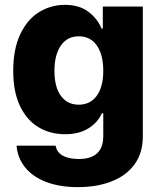

<svg xmlns="http://www.w3.org/2000/svg" viewBox="-20 -557 658 787"><path d="M47.9 40H208Q212.9 67.9 237.8 81.3Q262.7 94.7 302.7 94.7Q403.3 94.7 403.3 1V-92.8H397.5Q380.9 -54.7 342.3 -30.8Q303.7 -6.8 247.1 -6.8Q186.5 -6.8 138.4 -35.2Q90.3 -63.5 62.3 -121.8Q34.2 -180.2 34.2 -266.6Q34.2 -355.5 63 -416.5Q91.8 -477.5 140.1 -507.3Q188.5 -537.1 246.1 -537.1Q304.7 -537.1 342 -509Q379.4 -481 396.5 -439.5H401.4V-530.3H565.4V2.9Q565.4 68.8 532.2 115.5Q499 162.1 438.7 186Q378.4 210 298.8 210Q224.1 210 168.9 188.7Q113.8 167.5 82.8 128.9Q51.8 90.3 47.9 40ZM403.3 -266.6Q403.3 -332.5 377 -370.4Q350.6 -408.2 302.7 -408.2Q255.4 -408.2 229.2 -369.9Q203.1 -331.5 203.1 -266.6Q203.1 -201.2 229.2 -164.6Q255.4 -127.9 302.7 -127.9Q350.1 -127.9 376.7 -164.6Q403.3 -201.2 403.3 -266.6Z"/></svg>

Font: Pretendard ExtraBold
Style: Regular
Weight: 800
Designer: Base glyphs from Inter by Rasmus Andersson; Hangeul glyphs from Noto Sans CJK(Source Han Sans) by Jang Soo-young and Kan
Foundry: Kil Hyung-jin
Version: Version 1.309